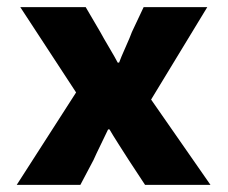

<svg xmlns="http://www.w3.org/2000/svg" viewBox="-20 -520 640 540"><path d="M27 0 194 -260 37 -500H221L262 -430Q270 -415 287.5 -385.5Q305 -356 311 -344H315Q320 -358 333 -387Q346 -416 351 -430L384 -500H563L405 -240L572 0H388L342 -70Q333 -84 314.5 -113Q296 -142 288 -156H284Q279 -145 264.5 -115.5Q250 -86 243 -70L206 0Z"/></svg>

Font: TypoPRO Source Code Pro
Style: Regular
Weight: 900
Monospace: yes
Designer: Paul D. Hunt, Teo Tuominen
Foundry: Adobe Systems Incorporated
Version: Version 2.010;PS 1.0;hotconv 1.0.84;makeotf.lib2.5.63406